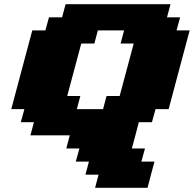

<svg xmlns="http://www.w3.org/2000/svg" viewBox="-20 -645 924 915"><path d="M433.1 250H683.1Q688.5 229 699.5 187.3Q710.4 145.5 716.3 125H653.8L670.9 62.5H608.4Q614.3 42 625.2 0Q636.2 -42 641.6 -62.5H704.1L721.2 -125H783.7Q800.8 -187.5 833.7 -312.5Q866.7 -437.5 883.8 -500H821.3L838.4 -562.5H775.9L792.5 -625H292.5L275.9 -562.5H213.4L196.3 -500H133.8Q117.2 -437.5 83.7 -312.5Q50.3 -187.5 33.7 -125H96.2L79.1 -62.5H141.6L125 0H312.5L295.9 62.5H358.4L341.3 125H403.8L387.2 187.5H449.7ZM471.2 -125H346.2L362.8 -187.5H300.3Q311.5 -229 333.7 -312.3Q356 -395.5 367.2 -437.5H429.7L446.3 -500H571.3L554.7 -437.5H617.2Q606 -396 583.7 -312.5Q561.5 -229 550.3 -187.5H487.8Z"/></svg>

Font: Faithful 32x
Style: BoldOblique
Weight: 400
Foundry: Faithful Resource Pack
Version: Version 1.0; January 27, 2023